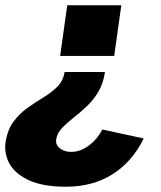

<svg xmlns="http://www.w3.org/2000/svg" viewBox="-23 -537 610 728"><path d="M227 171Q141.5 171 89 147.5Q36.5 124 14.2 85.8Q-8 47.5 -2 3Q5 -44.5 28.2 -75.8Q51.5 -107 82 -128.5Q112.5 -150 143 -168.5Q173.5 -187 195.2 -209.2Q217 -231.5 222 -264H375Q368.5 -219.5 349 -187.5Q329.5 -155.5 304 -132Q278.5 -108.5 253.8 -89Q229 -69.5 211.2 -50.5Q193.5 -31.5 190 -8Q187 12 204.2 25.5Q221.5 39 247 39Q269 39 290.8 28.8Q312.5 18.5 331.8 -0.5Q351 -19.5 365 -46L522 -12Q478 77 403.2 124Q328.5 171 227 171ZM205 -325 232 -517H437L410 -325Z"/></svg>

Font: Public Sans Thin Black
Style: Italic
Weight: 900
Italic angle: -8°
Version: Version 2.001